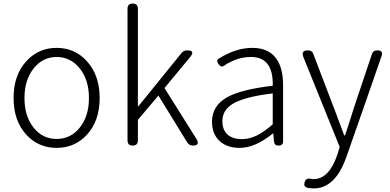

<svg xmlns="http://www.w3.org/2000/svg" viewBox="-20 -815 2181 1075"><path d="M297 13Q196 13 128 -60Q56 -138 56 -266.5Q56 -395 128 -473Q196 -547 297 -547Q398 -547 466 -473Q538 -394 538 -266Q538 -138 466 -60Q398 13 297 13ZM297 -37Q376 -37 427 -101Q478 -165 478 -266Q478 -368 426.5 -432Q375 -496 297 -496Q219 -496 168 -431.5Q117 -367 117 -266Q117 -165 167.5 -101Q218 -37 297 -37Z M723 0Q694 0 694 -29V-397V-766Q694 -795 723 -795Q752 -795 752 -766V-219H754L997 -519Q1009 -533 1028 -533Q1075 -533 1045 -496L901 -322L1080 -37Q1102 0 1060 0Q1039 0 1028 -18L867 -280L752 -144V-29Q752 0 723 0Z M1322 13Q1254 13 1212 -23Q1167 -63 1167 -134Q1167 -221 1249 -269Q1328 -314 1507 -335Q1511 -496 1385 -496Q1307 -496 1234 -447Q1217 -435 1203 -457Q1196 -468 1196 -474Q1196 -481 1205 -487Q1301 -547 1393 -547Q1483 -547 1527 -487Q1565 -434 1565 -338V-169V-24Q1565 0 1540 0Q1516 0 1514 -23L1510 -68H1508Q1409 13 1322 13ZM1334 -36Q1377 -36 1419 -57Q1458 -76 1507 -119V-205V-292Q1354 -274 1287 -236Q1225 -200 1225 -137Q1225 -85 1257 -59Q1286 -36 1334 -36Z M1736 240Q1721 240 1699 236Q1679 229 1685 207Q1693 180 1717 186Q1729 188 1735 188Q1822 188 1868 53L1882 8L1678 -497Q1665 -533 1703 -533Q1728 -533 1735 -511L1851 -207Q1855 -195 1865 -170Q1893 -93 1907 -57H1912Q1921 -84 1940 -143Q1954 -187 1960 -207L2062 -511Q2069 -533 2092 -533Q2128 -533 2116 -500L2024 -235L1920 62Q1858 240 1736 240Z"/></svg>

Font: GenSenRounded TW L
Style: Regular
Weight: 300
Version: Version 1.501;PS 1;hotconv 16.6.51;makeotf.lib2.5.65220